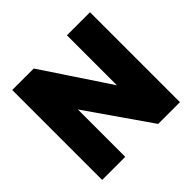

<svg xmlns="http://www.w3.org/2000/svg" viewBox="-179 -929 1117 1117"><g transform="rotate(-45 380.0 -370.0)"><path d="M60 0V-740H237L510 -329V-740H700V0H521L250 -390V0Z"/></g></svg>

Font: Be Vietnam Pro Black
Style: Regular
Weight: 900
Designer: Lam Bao, Tony Le, Vietanh Nguyen
Foundry: Yellow Type Foundry
Version: Version 1.002; ttfautohint (v1.8.3)